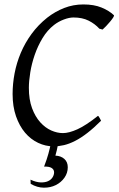

<svg xmlns="http://www.w3.org/2000/svg" viewBox="-20 -650 537 870"><path d="M496.1 -581.1Q498 -578.6 492.7 -570.3Q487.3 -562 478.8 -551.8Q470.2 -541.5 460.7 -531.5Q451.2 -521.5 444.8 -516.1L430.2 -520Q410.2 -542 381.6 -556.4Q353 -570.8 313 -570.8Q293.5 -570.8 269 -561.5Q244.6 -552.2 225.1 -537.1Q194.3 -513.2 172.6 -477.1Q150.9 -440.9 137.2 -401.1Q123.5 -361.3 117.2 -322Q110.8 -282.7 110.8 -252Q110.8 -198.7 125.2 -159.9Q139.6 -121.1 162.4 -95.9Q185.1 -70.8 212.2 -58.8Q239.3 -46.9 265.1 -46.9Q292.5 -46.9 330.8 -64.2Q369.1 -81.5 423.8 -125Q426.3 -124 428.2 -120.8Q430.2 -117.7 432.1 -114.3Q434.1 -110.8 435.5 -107.7Q437 -104.5 438 -103Q404.8 -69.8 375.7 -47.4Q346.7 -24.9 320.3 -11.5Q293.9 2 270 7.6Q246.1 13.2 223.1 13.2Q186.5 13.2 152.8 -2.7Q119.1 -18.6 93.5 -48.8Q67.9 -79.1 52.5 -123.3Q37.1 -167.5 37.1 -224.1Q37.1 -270 46.1 -317.6Q55.2 -365.2 74.2 -410.4Q93.3 -455.6 123 -496.3Q152.8 -537.1 193.8 -569.8Q229.5 -597.7 270.8 -613.8Q312 -629.9 357.9 -629.9Q406.2 -629.9 440.4 -615.7Q474.6 -601.6 496.1 -581.1ZM287.1 107.9Q287.1 133.8 272 155.3Q256.8 176.8 232.7 188.7Q208.5 200.7 178.5 200.4Q148.4 200.2 119.1 183.1L118.2 164.1Q143.6 175.8 163.6 176.5Q183.6 177.2 197.3 171.1Q210.9 165 218 153.8Q225.1 142.6 225.1 130.9Q225.1 118.2 213.9 111.1Q202.6 104 179.7 105Q186.5 86.9 191.2 73Q195.8 59.1 199.2 46.9Q202.6 34.7 205.3 23.2Q208 11.7 210.9 -2L244.1 -1Q240.2 19 237.3 31Q234.4 43 231 55.2Q255.9 56.2 271.5 70.1Q287.1 84 287.1 107.9Z"/></svg>

Font: GentiumAlt
Style: Italic
Weight: 400
Italic angle: -7°
Designer: J. Victor Gaultney
Version: Version 1.02; 2005; OFL release